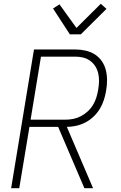

<svg xmlns="http://www.w3.org/2000/svg" viewBox="-20 -997 640 1017"><path d="M39 0 160 -735H378Q406 -735 433 -729Q460 -723 482 -709Q504 -695 519 -673.5Q534 -652 540.5 -626Q547 -600 547 -572Q547 -544 542 -516Q538 -492 530 -467Q522 -442 508.5 -420Q495 -398 475 -379Q455 -360 431.5 -348Q408 -336 383 -330.5Q358 -325 334 -325L473 0H427L288 -325H136L82 0ZM142 -363H325Q346 -363 367 -367Q388 -371 407.5 -381Q427 -391 444 -406.5Q461 -422 472.5 -441Q484 -460 490.5 -481Q497 -502 500 -522Q504 -544 504.5 -565.5Q505 -587 500.5 -607.5Q496 -628 485 -645.5Q474 -663 457.5 -675Q441 -687 421 -692Q401 -697 379 -697H197ZM350 -815 261 -952 295 -974 385 -849 514 -977 544 -950 408 -815Z"/></svg>

Font: Iosevka Aile XLt Obl
Style: Regular
Weight: 200
Italic angle: -9°
Designer: Belleve Invis
Foundry: Belleve Invis
Version: Version 31.1.0; ttfautohint (v1.8.4)